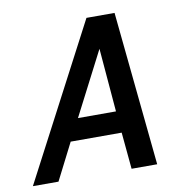

<svg xmlns="http://www.w3.org/2000/svg" viewBox="-151 -709 770 782"><g transform="rotate(-10 234.5 -318.5)"><path d="M331.1 0 316.9 -151.9H106L28.8 0H-77.1L256.8 -637.2H373L437 0ZM151.9 -241.2H309.1L287.1 -503.9Z"/></g></svg>

Font: Anonymous Pro
Style: Bold Italic
Weight: 700
Italic angle: -12°
Monospace: yes
Designer: Mark Simonson
Version: Version 1.003